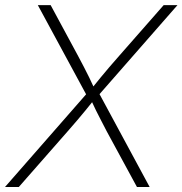

<svg xmlns="http://www.w3.org/2000/svg" viewBox="-40 -748 730 768"><path d="M-20 0 318.8 -387.2 313.5 -354 111.3 -727.5H162.6L272.5 -523.9Q285.2 -500.5 295.9 -479.5Q306.6 -458.5 317.1 -437.5Q327.6 -416.5 337.9 -393.1H326.2Q344.7 -416.5 362.1 -437.5Q379.4 -458.5 397.5 -479.7Q415.5 -501 436 -523.9L614.7 -727.5H669.9L343.3 -354.5L349.1 -388.2L558.6 0H507.8L386.7 -223.1Q375.5 -245.6 364.7 -265.6Q354 -285.6 344 -306.2Q334 -326.7 323.7 -349.1H336.4Q318.4 -326.7 301.8 -306.2Q285.2 -285.6 267.8 -265.6Q250.5 -245.6 231 -223.1L35.2 0Z"/></svg>

Font: Inter 20pt ExtraLight
Style: Italic
Weight: 250
Italic angle: -9.3988°
Version: Version 4.001;git-66647c0bb